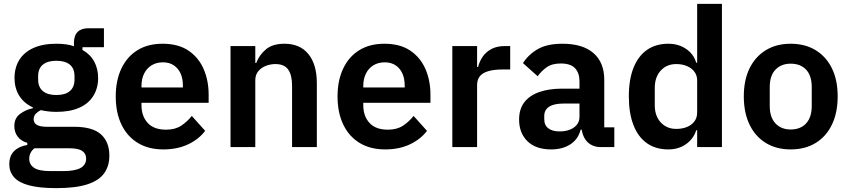

<svg xmlns="http://www.w3.org/2000/svg" viewBox="-20 -760 4387 992"><path d="M545 44Q545 98 518 135.5Q491 173 431 192.5Q371 212 271 212Q183 212 129.5 197.5Q76 183 52 155Q28 127 28 89Q28 45 53 20.5Q78 -4 121 -11V-22Q89 -31 71.5 -54Q54 -77 54 -109Q54 -149 83 -171Q112 -193 150 -201V-205Q103 -227 79 -266Q55 -305 55 -357Q55 -410 79.5 -450Q104 -490 152.5 -512Q201 -534 271 -534Q297 -534 320 -531Q343 -528 362 -521V-538Q362 -576 381 -595Q400 -614 436 -614H517V-516H406V-502Q447 -479 467 -441.5Q487 -404 487 -357Q487 -305 462.5 -265Q438 -225 390 -203.5Q342 -182 271 -182Q249 -182 228.5 -184.5Q208 -187 191 -191Q176 -184 165 -172.5Q154 -161 154 -144Q154 -124 171 -114.5Q188 -105 222 -105H362Q458 -105 501.5 -66Q545 -27 545 44ZM425 59Q425 34 405 20Q385 6 336 6H158Q144 17 137.5 31Q131 45 131 60Q131 90 156 107Q181 124 241 124H305Q367 124 396 108Q425 92 425 59ZM271 -269Q317 -269 341 -289.5Q365 -310 365 -349V-366Q365 -406 341 -426Q317 -446 271 -446Q226 -446 201.5 -426Q177 -406 177 -366V-349Q177 -310 201.5 -289.5Q226 -269 271 -269Z M824 12Q747 12 692 -21.5Q637 -55 607.5 -116.5Q578 -178 578 -262Q578 -344 607 -405.5Q636 -467 690 -500.5Q744 -534 820 -534Q902 -534 954.5 -498Q1007 -462 1032.5 -402.5Q1058 -343 1058 -271V-229H711V-216Q711 -160 743 -125Q775 -90 838 -90Q885 -90 916 -110.5Q947 -131 971 -161L1040 -84Q1008 -41 952.5 -14.5Q897 12 824 12ZM822 -438Q788 -438 763 -422.5Q738 -407 724.5 -379.5Q711 -352 711 -316V-308H925V-317Q925 -354 913 -380.5Q901 -407 878 -422.5Q855 -438 822 -438Z M1299 0H1171V-522H1299V-435H1304Q1320 -477 1354.5 -505.5Q1389 -534 1450 -534Q1530 -534 1573.5 -480.5Q1617 -427 1617 -330V0H1489V-317Q1489 -372 1469 -400.5Q1449 -429 1403 -429Q1377 -429 1353 -419.5Q1329 -410 1314 -391.5Q1299 -373 1299 -345Z M1970 12Q1893 12 1838 -21.5Q1783 -55 1753.5 -116.5Q1724 -178 1724 -262Q1724 -344 1753 -405.5Q1782 -467 1836 -500.5Q1890 -534 1966 -534Q2048 -534 2100.5 -498Q2153 -462 2178.5 -402.5Q2204 -343 2204 -271V-229H1857V-216Q1857 -160 1889 -125Q1921 -90 1984 -90Q2031 -90 2062 -110.5Q2093 -131 2117 -161L2186 -84Q2154 -41 2098.5 -14.5Q2043 12 1970 12ZM1968 -438Q1934 -438 1909 -422.5Q1884 -407 1870.5 -379.5Q1857 -352 1857 -316V-308H2071V-317Q2071 -354 2059 -380.5Q2047 -407 2024 -422.5Q2001 -438 1968 -438Z M2445 0H2317V-522H2445V-414H2450Q2457 -442 2473.5 -466.5Q2490 -491 2518.5 -506.5Q2547 -522 2588 -522H2616V-401H2576Q2533 -401 2503.5 -392.5Q2474 -384 2459.5 -366.5Q2445 -349 2445 -320Z M3154 0H3083Q3054 0 3031.5 -13.5Q3009 -27 2996.5 -53Q2984 -79 2984 -114V-125L3016 -90H2980Q2967 -40 2926.5 -14Q2886 12 2828 12Q2748 12 2705 -30.5Q2662 -73 2662 -142Q2662 -196 2688.5 -231Q2715 -266 2765 -284Q2815 -302 2885 -302H2974V-340Q2974 -383 2951 -407.5Q2928 -432 2877 -432Q2832 -432 2804.5 -412.5Q2777 -393 2758 -366L2682 -434Q2711 -479 2759 -506.5Q2807 -534 2886 -534Q2991 -534 3046.5 -485.5Q3102 -437 3102 -348V-102H3154ZM2974 -225H2892Q2842 -225 2817 -208.5Q2792 -192 2792 -161V-144Q2792 -113 2813 -97Q2834 -81 2871 -81Q2900 -81 2923 -89.5Q2946 -98 2960 -115Q2974 -132 2974 -156Z M3582 0V-87H3577Q3563 -42 3524 -15Q3485 12 3433 12Q3368 12 3322.5 -20Q3277 -52 3253 -113.5Q3229 -175 3229 -262Q3229 -349 3253 -409.5Q3277 -470 3322.5 -502Q3368 -534 3433 -534Q3485 -534 3524.5 -507.5Q3564 -481 3577 -436H3582V-740H3710V0ZM3474 -94Q3505 -94 3529.5 -104Q3554 -114 3568 -133Q3582 -152 3582 -179V-345Q3582 -370 3568 -389Q3554 -408 3529.5 -418.5Q3505 -429 3474 -429Q3425 -429 3394 -395.5Q3363 -362 3363 -306V-216Q3363 -161 3394 -127.5Q3425 -94 3474 -94Z M4065 12Q3991 12 3936.5 -21.5Q3882 -55 3852.5 -116.5Q3823 -178 3823 -262Q3823 -346 3852.5 -406.5Q3882 -467 3936.5 -500.5Q3991 -534 4065 -534Q4140 -534 4194.5 -500.5Q4249 -467 4278.5 -406.5Q4308 -346 4308 -262Q4308 -178 4278.5 -116.5Q4249 -55 4194.5 -21.5Q4140 12 4065 12ZM4065 -91Q4116 -91 4145 -122.5Q4174 -154 4174 -213V-310Q4174 -369 4145 -400Q4116 -431 4065 -431Q4016 -431 3986.5 -400Q3957 -369 3957 -310V-213Q3957 -154 3986.5 -122.5Q4016 -91 4065 -91Z"/></svg>

Font: IBM Plex Sans SemiBold
Style: Regular
Weight: 600
Designer: Mike Abbink, Paul van der Laan, Pieter van Rosmalen
Foundry: Bold Monday
Version: Version 3.201